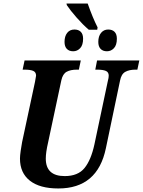

<svg xmlns="http://www.w3.org/2000/svg" viewBox="-20 -1056 808 1086"><path d="M93 -159Q93 -175 97 -203Q101 -231 105 -252L178 -593Q184 -623 184 -628Q184 -648 168 -655Q152 -662 120 -662H108L119 -714H437L426 -662H414Q379 -662 357 -650Q335 -638 327 -602L252 -250Q239 -194 239 -159Q239 -60 346 -60Q421 -60 458 -105.5Q495 -151 514 -239L590 -598Q595 -616 595 -628Q595 -648 578.5 -655Q562 -662 530 -662H519L529 -714H768L757 -662H745Q711 -662 688.5 -649.5Q666 -637 659 -600L579 -218Q532 10 310 10Q205 10 149 -34Q93 -78 93 -159ZM358 -1027 356 -1036H476Q504 -956 532 -901L530 -888H482Q449 -916 413 -957Q377 -998 358 -1027ZM345 -819Q345 -851 360 -870Q375 -889 401 -889Q424 -889 437 -876Q450 -863 450 -837Q450 -801 433.5 -783.5Q417 -766 394 -766Q371 -766 358 -779.5Q345 -793 345 -819ZM536 -819Q536 -851 551.5 -870Q567 -889 592 -889Q615 -889 628 -876Q641 -863 641 -837Q641 -801 624.5 -783.5Q608 -766 585 -766Q562 -766 549 -779.5Q536 -793 536 -819Z"/></svg>

Font: Noto Serif Narrow
Style: Bold Italic
Weight: 700
Width: 4
Italic angle: -12°
Designer: Monotype Design Team
Foundry: Monotype Imaging Inc.
Version: Version 1.001